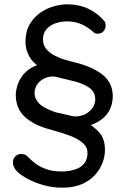

<svg xmlns="http://www.w3.org/2000/svg" viewBox="-20 -730 582 889"><path d="M502 -279Q499 -214 451 -177.5Q403 -141 314 -134L359 -177Q413 -147 439.5 -117Q466 -87 466 -36Q466 -6 454.5 24.5Q443 55 419 81Q395 107 358 123Q321 139 268 139Q226 139 184.5 128Q143 117 109.5 99Q76 81 57 62Q49 53 44 42Q39 31 40 18Q41 3 52 -7Q63 -17 78 -17Q84 -17 92.5 -15Q101 -13 110 -3Q124 12 144.5 27.5Q165 43 195 53.5Q225 64 267 64Q284 64 304.5 60.5Q325 57 343.5 48Q362 39 373.5 22Q385 5 385 -23Q385 -49 363.5 -68Q342 -87 304 -101.5Q266 -116 217 -129Q139 -149 96 -188Q53 -227 53 -291Q53 -309 60 -332.5Q67 -356 83.5 -379Q100 -402 129.5 -418.5Q159 -435 205 -439L196 -404Q143 -426 120.5 -461Q98 -496 98 -537Q98 -584 117.5 -617.5Q137 -651 168 -672Q199 -693 233.5 -702Q268 -711 299 -710Q353 -708 393 -687.5Q433 -667 461 -635Q469 -627 469 -612Q469 -597 459 -585Q449 -573 428 -574Q421 -574 415 -579Q391 -602 360 -616.5Q329 -631 291 -631Q262 -631 236.5 -622Q211 -613 195 -594.5Q179 -576 179 -547Q179 -521 195 -502.5Q211 -484 234.5 -472Q258 -460 282 -453Q306 -446 324 -442Q412 -420 458 -381.5Q504 -343 502 -279ZM238 -210 322 -191Q352 -190 374 -201Q396 -212 408.5 -230.5Q421 -249 421 -270Q421 -301 399.5 -319Q378 -337 334 -351L236 -375Q212 -378 190 -369Q168 -360 154 -341.5Q140 -323 140 -298Q140 -273 161 -251Q182 -229 238 -210Z"/></svg>

Font: Quicksand Light Medium
Style: Regular
Weight: 500
Version: Version 3.006